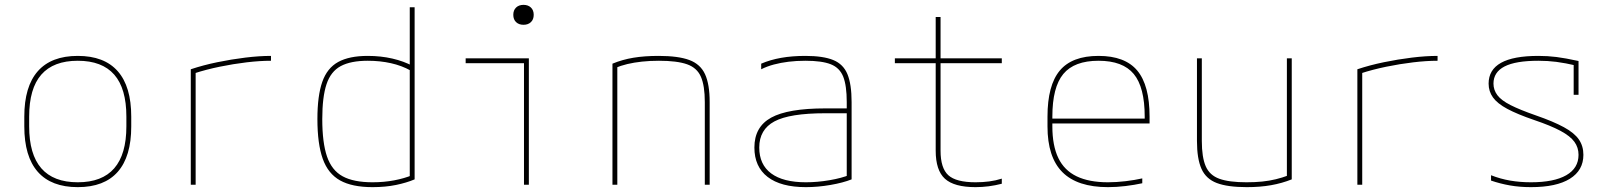

<svg xmlns="http://www.w3.org/2000/svg" viewBox="-20 -760 6640 790"><path d="M300 10Q191 10 135.5 -53Q80 -116 80 -240V-280Q80 -404 135.5 -467Q191 -530 300 -530Q409 -530 464.5 -467Q520 -404 520 -280V-240Q520 -116 464.5 -53Q409 10 300 10ZM300 -10Q400 -10 450 -67.5Q500 -125 500 -240V-280Q500 -396 450 -453Q400 -510 300 -510Q200 -510 150 -453Q100 -396 100 -280V-240Q100 -125 150 -67.5Q200 -10 300 -10Z M765 -475Q816 -492 874 -504Q932 -516 989.5 -523Q1047 -530 1095 -530V-510Q1049 -510 994.5 -503.5Q940 -497 884 -485.5Q828 -474 779 -458L785 -469V0H765Z M1513 10Q1429 10 1379.5 -17.5Q1330 -45 1308 -106.5Q1286 -168 1286 -270Q1286 -366 1306 -423Q1326 -480 1371.5 -505Q1417 -530 1493 -530Q1547 -530 1594.5 -519Q1642 -508 1679 -488L1669 -470Q1633 -490 1588.5 -500Q1544 -510 1493 -510Q1423 -510 1382 -488Q1341 -466 1323.5 -413.5Q1306 -361 1306 -270Q1306 -173 1325.5 -116Q1345 -59 1390 -34.5Q1435 -10 1513 -10Q1560 -10 1602 -18Q1644 -26 1678 -40L1666 -22V-730H1686V-22Q1653 -8 1609.5 1Q1566 10 1513 10Z M2136 0V-500H1896V-520H2156V0ZM2134 -658Q2115 -658 2103.5 -669Q2092 -680 2092 -699Q2092 -718 2103.5 -729Q2115 -740 2134 -740Q2153 -740 2164.5 -729Q2176 -718 2176 -699Q2176 -680 2164.5 -669Q2153 -658 2134 -658Z M2500 -498Q2541 -515 2586.5 -522.5Q2632 -530 2690 -530Q2771 -530 2816.5 -513Q2862 -496 2881 -454.5Q2900 -413 2900 -340V0H2880V-340Q2880 -407 2864 -444Q2848 -481 2807 -495.5Q2766 -510 2691 -510Q2654 -510 2621.5 -506.5Q2589 -503 2561.5 -496.5Q2534 -490 2508 -479L2520 -494V0H2500Z M3296 10Q3193 10 3138.5 -32Q3084 -74 3084 -153Q3084 -238 3153 -276Q3222 -314 3376 -314H3474V-294H3376Q3229 -294 3166.5 -260.5Q3104 -227 3104 -153Q3104 -83 3153 -46.5Q3202 -10 3296 -10Q3343 -10 3393 -18.5Q3443 -27 3477 -41L3464 -27V-340Q3464 -408 3449.5 -444.5Q3435 -481 3398.5 -495.5Q3362 -510 3294 -510Q3257 -510 3224.5 -506Q3192 -502 3164 -494.5Q3136 -487 3112 -475V-498Q3149 -514 3194 -522Q3239 -530 3294 -530Q3367 -530 3408.5 -513Q3450 -496 3467 -454.5Q3484 -413 3484 -340V-22Q3449 -8 3397 1Q3345 10 3296 10Z M3994 10Q3906 10 3868 -24.5Q3830 -59 3830 -140V-500H3662V-520H3830V-690H3850V-520H4102V-500H3850V-140Q3850 -68 3882 -39Q3914 -10 3994 -10Q4023 -10 4050 -13.5Q4077 -17 4102 -25V-4Q4075 3 4048 6.5Q4021 10 3994 10Z M4539 10Q4413 10 4351.5 -51.5Q4290 -113 4290 -240V-280Q4290 -409 4340.5 -469.5Q4391 -530 4500 -530Q4609 -530 4659.5 -469.5Q4710 -409 4710 -280V-252H4300V-272H4700L4690 -262V-280Q4690 -401 4645 -455.5Q4600 -510 4500 -510Q4400 -510 4355 -455.5Q4310 -401 4310 -280V-240Q4310 -161 4334.5 -110Q4359 -59 4410 -34.5Q4461 -10 4539 -10Q4574 -10 4611.5 -14.5Q4649 -19 4680 -26V-6Q4648 1 4611 5.5Q4574 10 4539 10Z M5110 10Q5031 10 4986.5 -7Q4942 -24 4923.5 -65.5Q4905 -107 4905 -180V-520H4925V-180Q4925 -113 4941 -76Q4957 -39 4997 -24.5Q5037 -10 5109 -10Q5144 -10 5173.5 -13Q5203 -16 5229.5 -22.5Q5256 -29 5280 -38L5275 -27V-520H5295V-22Q5255 -6 5210 2Q5165 10 5110 10Z M5565 -475Q5616 -492 5674 -504Q5732 -516 5789.5 -523Q5847 -530 5895 -530V-510Q5849 -510 5794.5 -503.5Q5740 -497 5684 -485.5Q5628 -474 5579 -458L5585 -469V0H5565Z M6279 10Q6233 10 6193 3Q6153 -4 6115 -17V-39Q6153 -24 6193.5 -17Q6234 -10 6279 -10Q6374 -10 6424.5 -39Q6475 -68 6475 -123Q6475 -153 6458 -176.5Q6441 -200 6401 -221.5Q6361 -243 6293 -266Q6223 -290 6182 -312Q6141 -334 6123 -359Q6105 -384 6105 -416Q6105 -473 6156 -501.5Q6207 -530 6310 -530Q6348 -530 6384 -525.5Q6420 -521 6475 -509V-370H6455V-509L6471 -489Q6419 -501 6383.5 -505.5Q6348 -510 6310 -510Q6216 -510 6170.5 -486.5Q6125 -463 6125 -416Q6125 -390 6141 -368.5Q6157 -347 6195.5 -327.5Q6234 -308 6300 -285Q6372 -260 6415 -236.5Q6458 -213 6476.5 -186Q6495 -159 6495 -123Q6495 -59 6439.5 -24.5Q6384 10 6279 10Z"/></svg>

Font: M PLUS Code Latin Expanded Thin
Style: Regular
Weight: 250
Width: 7
Designer: Coji Morishita
Foundry: UNDERFOREST DESIGN
Version: Version 1.002; ttfautohint (v1.8.3)